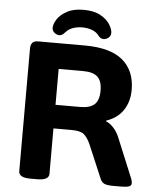

<svg xmlns="http://www.w3.org/2000/svg" viewBox="-59 -930 789 981"><g transform="rotate(5 335.5 -439.5)"><path d="M134 2Q74 2 74 -31V-660Q74 -700 111 -700H351Q483 -700 546.5 -646.5Q610 -593 610 -495Q610 -435 581 -391Q552 -347 494 -327V-323Q512 -317 530.5 -297.5Q549 -278 561 -251L642 -55Q647 -44 649.5 -35Q652 -26 652 -20Q652 -7 639 -2.5Q626 2 594 2H553Q531 2 515.5 -3.5Q500 -9 492 -28L419 -200Q404 -233 386 -248.5Q368 -264 321 -264H229V-31Q229 2 169 2ZM229 -385H355Q406 -385 429 -406.5Q452 -428 452 -477Q452 -526 429 -547.5Q406 -569 355 -569H229ZM217 -741Q204 -741 192 -751Q180 -761 180 -775Q180 -795 195.5 -819.5Q211 -844 244.5 -862.5Q278 -881 330 -881Q383 -881 416.5 -862.5Q450 -844 465.5 -819Q481 -794 481 -775Q481 -761 469.5 -751Q458 -741 444 -741Q428 -741 416 -757Q404 -774 381 -782.5Q358 -791 331 -791Q306 -791 284 -783.5Q262 -776 247 -759Q238 -749 231.5 -745Q225 -741 217 -741Z"/></g></svg>

Font: Asap Semi Expanded
Style: Bold
Weight: 700
Width: 6
Designer: Pablo Cosgaya
Foundry: Omnibus-Type
Version: Version 3.001; ttfautohint (v1.8.4.7-5d5b)